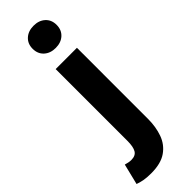

<svg xmlns="http://www.w3.org/2000/svg" viewBox="-357 -733 940 940"><g transform="rotate(-45 113.0 -263.5)"><path d="M36.2 195.9Q5.8 195.9 -15.1 191.9Q-35.9 187.9 -51.6 181.9L-25.1 74Q-14.6 77 -5.2 78.9Q4.1 80.8 13.5 80.8Q43.2 80.8 54.7 61.4Q66.2 42 66.2 0.7V-496H213.5V-3.6Q213.5 50.7 197.4 96.2Q181.3 141.6 142.5 168.8Q103.8 195.9 36.2 195.9ZM139.7 -568.7Q102.8 -568.7 79.7 -589.8Q56.6 -610.9 56.6 -645.9Q56.6 -680.7 79.7 -701.7Q102.8 -722.7 139.7 -722.7Q176.7 -722.7 199.7 -701.7Q222.7 -680.7 222.7 -645.9Q222.7 -610.9 199.7 -589.8Q176.7 -568.7 139.7 -568.7Z"/></g></svg>

Font: Source Sans Variable
Style: Regular
Weight: 200
Designer: Paul D. Hunt
Foundry: Adobe Systems Incorporated
Version: Version 3.006;hotconv 1.0.111;makeotfexe 2.5.65597